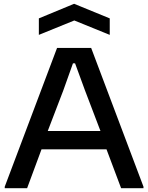

<svg xmlns="http://www.w3.org/2000/svg" viewBox="-20 -993 782 1013"><path d="M5 -8 281 -740H461L737 -8V0H619L542 -205H199L123 0H5ZM510 -302 428 -517 376 -659H365L314 -516L232 -302ZM185 -896 371 -973 559 -896V-809L372 -885L185 -809Z"/></svg>

Font: Encode Sans Wide
Style: Medium
Weight: 500
Designer: Pablo Impallari, Andres Torresi
Foundry: Pablo Impallari, Andres Torresi
Version: Version 1.000; ttfautohint (v1.00) -l 8 -r 50 -G 200 -x 14 -